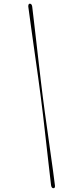

<svg xmlns="http://www.w3.org/2000/svg" viewBox="-20 -798 412 1019"><path d="M196.2 -285.4Q201.6 -246.2 208.5 -186.2Q215.4 -126.2 223.1 -58.2Q230.8 9.7 238.1 73.8Q245.3 137.9 251 185.2Q253.7 201.1 263.4 200.9Q273.5 200.9 271.5 185.8Q267.8 153.6 261.2 106.7Q254.6 59.9 247.1 5.8Q239.7 -48.2 232 -102.4Q224.3 -156.5 217.7 -204.1Q211.1 -251.8 207.1 -284.6Q202.9 -318.6 197 -366.8Q191.2 -414.9 184.9 -470.1Q178.7 -525.4 172.3 -580.1Q165.9 -634.9 160.4 -682.6Q154.9 -730.4 150.9 -763.2Q148.4 -778.5 138.3 -778.4Q129.8 -778.4 130.1 -763.3Q136.6 -715.2 145.5 -650Q154.5 -584.7 164.4 -515.4Q174.3 -446.1 182.8 -385.3Q191.2 -324.5 196.2 -285.4Z"/></svg>

Font: Fraunces 144pt S000
Style: Italic
Weight: 400
Italic angle: -16°
Version: Version 1.000; ttfautohint (v1.8.3)